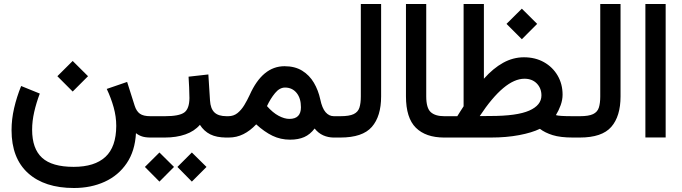

<svg xmlns="http://www.w3.org/2000/svg" viewBox="-20 -692 3432 966"><path d="M268.6 -308.6 345.7 -385.3 422.9 -308.6 345.7 -231.4ZM564.9 -58.6Q564.9 -105 551.8 -152.1Q538.6 -199.2 517.1 -244.6L619.6 -279.8L657.7 -159.7Q666.5 -132.3 683.8 -119.9Q701.2 -107.4 736.3 -107.4H755.9V0H738.3Q711.4 0 694.6 -5.6Q677.7 -11.2 664.1 -22Q659.2 67.9 617.4 129.4Q575.7 190.9 506.8 222.4Q438 253.9 352.1 253.9Q204.1 253.9 121.1 179Q38.1 104 38.1 -37.1Q38.1 -91.8 51 -147.9Q64 -204.1 86.4 -259.3L180.2 -221.2Q162.6 -174.8 152.1 -128.7Q141.6 -82.5 141.6 -39.6Q141.6 56.2 191.7 101.8Q241.7 147.5 350.6 147.5Q456.1 147.5 510.3 97.4Q564.5 47.4 564.9 -58.6Z M1130.4 0H1118.7Q1069.8 0 1037.8 -16.1Q1005.9 -32.2 985.8 -64Q958 -31.7 912.8 -15.9Q867.7 0 809.1 0H736.3V-107.4H810.1Q881.3 -107.4 907 -126Q932.6 -144.5 933.1 -198.7Q933.1 -224.6 931.6 -252.7Q930.2 -280.8 928.7 -306.2L1028.3 -317.4L1036.6 -186.5Q1039.1 -145.5 1058.8 -126.5Q1078.6 -107.4 1119.6 -107.4H1130.4ZM872.6 147.9 945.3 75.2 1019 147.9 945.3 221.7ZM709 147.9 782.2 75.2 855.5 147.9 782.2 221.7Z M1269 -66.4Q1238.8 -34.2 1204.6 -17.1Q1170.4 0 1131.3 0H1110.8V-107.4H1128.9Q1155.3 -107.4 1174.8 -123Q1194.3 -138.7 1209.2 -163.3Q1224.1 -188 1236.3 -214.4Q1300.8 -358.9 1411.6 -358.9Q1463.9 -358.9 1500.5 -336.2Q1537.1 -313.5 1559.3 -275.6Q1581.5 -237.8 1591.3 -192.4Q1600.6 -147.5 1618.2 -127.4Q1635.7 -107.4 1659.7 -107.4H1672.9V0H1659.2Q1631.3 0 1606.4 -11Q1581.5 -22 1563 -45.4Q1540.5 -15.6 1510.7 -2.4Q1481 10.7 1439.5 10.7Q1391.6 10.7 1350.8 -9Q1310.1 -28.8 1269 -66.4ZM1323.2 -158.2Q1352.5 -125 1381.8 -109.4Q1411.1 -93.8 1436 -93.8Q1494.1 -93.8 1494.1 -152.3Q1494.1 -197.8 1472.2 -224.6Q1450.2 -251.5 1414.1 -251.5Q1386.7 -251.5 1363.8 -223.6Q1340.8 -195.8 1323.2 -158.2Z M1653.3 0V-107.4H1692.9Q1737.3 -107.4 1759.3 -117.9Q1781.2 -128.4 1788.3 -150.4Q1795.4 -172.4 1795.4 -206.5V-671.9H1897.5V-207Q1897.5 -106.9 1850.8 -53.5Q1804.2 0 1692.4 0Z M2227.1 0H2214.8Q2122.1 0 2072.3 -49.3Q2022.5 -98.6 2022.5 -207.5V-671.9H2124.5V-207Q2124.5 -148.4 2147.2 -127.9Q2169.9 -107.4 2214.8 -107.4H2227.1Z M2528.3 -571.8 2605.5 -648.4 2682.6 -571.8 2605.5 -494.6ZM2776.9 -112.8Q2792 -107.4 2862.8 -107.4H2877.4V0H2862.3Q2799.3 0 2760.5 -12.2Q2721.7 -24.4 2696.3 -43.9Q2656.2 -24.4 2592 -12.2Q2527.8 0 2449.7 0H2207.5V-107.4H2280.8Q2288.6 -120.1 2296.6 -132.6Q2304.7 -145 2312.5 -157.2V-671.9H2414.6V-295.9Q2461.4 -348.6 2511.5 -376.2Q2561.5 -403.8 2616.2 -403.8Q2672.9 -403.8 2716.8 -379.2Q2760.7 -354.5 2785.6 -311.8Q2810.5 -269 2810.5 -215.8Q2810.5 -189.5 2800.8 -162.6Q2791 -135.7 2776.9 -112.8ZM2447.3 -108.4Q2581.1 -108.4 2642.6 -135.5Q2704.1 -162.6 2704.1 -211.9Q2704.1 -248 2680.7 -272Q2657.2 -295.9 2618.7 -295.9Q2518.1 -295.9 2393.6 -107.9Z M2857.9 0V-107.4H2897.5Q2941.9 -107.4 2963.9 -117.9Q2985.8 -128.4 2992.9 -150.4Q3000 -172.4 3000 -206.5V-671.9H3102.1V-207Q3102.1 -106.9 3055.4 -53.5Q3008.8 0 2897 0Z M3227.1 -671.9H3329.1V-0.5H3227.1Z"/></svg>

Font: Vazir Medium WOL
Style: Medium-WOL
Weight: 500
Designer: Saber Rastikerdar
Foundry: Saber Rastikerdar
Version: Version 27.0.1